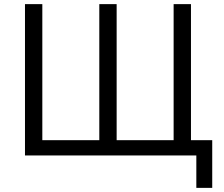

<svg xmlns="http://www.w3.org/2000/svg" viewBox="-20 -753 1083 930"><path d="M931 157V0H101V-733H185V-74H461V-733H545V-74H821V-733H905V-74H1008V157Z"/></svg>

Font: IBM Plex Sans SC
Style: Regular
Weight: 400
Designer: Mike Abbink; Paul van der Laan; Pieter van Rosmalen; Eunyou Noh; Wujin Sim; Chorong Kim; Dohee Lee; Yejin We; Jinhee Kim
Foundry: Sandoll Inc.
Version: Version 1.000